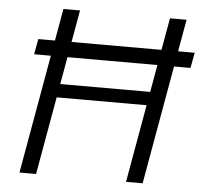

<svg xmlns="http://www.w3.org/2000/svg" viewBox="-51 -753 850 806"><g transform="rotate(5 374.5 -350.0)"><path d="M78 -500 90 -565H749L737 -500ZM509 0 633 -700H703L579 0ZM60 0 184 -700H254L130 0ZM172 -328 182 -385H597L587 -328Z"/></g></svg>

Font: DM Sans 11pt Light
Style: Italic
Weight: 300
Italic angle: -10°
Version: Version 4.004;gftools[0.9.30]